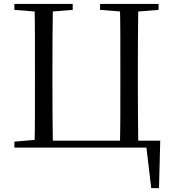

<svg xmlns="http://www.w3.org/2000/svg" viewBox="-20 -748 873 973"><path d="M154.9 0Q156.9 -84.1 157 -168.1Q157.1 -252.2 157.1 -336.8V-391.1Q157.1 -476.1 157 -560.7Q156.9 -645.2 154.9 -728H248.1Q246.7 -644.8 246.2 -560.8Q245.7 -476.9 245.7 -391.1V-336.8Q245.7 -251.7 246.2 -167.7Q246.7 -83.6 248.1 0ZM587.5 0Q589.7 -83.6 589.8 -167.7Q589.9 -251.7 589.9 -337V-391.1Q589.9 -476.1 589.8 -560.5Q589.7 -645 587.5 -728H680.8Q679.6 -645.2 679.1 -561.3Q678.6 -477.3 678.6 -391.1V-336.8Q678.6 -252.2 679.1 -168.1Q679.6 -84.1 680.8 0ZM201.8 0V-35.1H792L785.8 205.4H746.5L718.6 -28.9L761.6 0ZM52.8 -698V-728H348.5V-698L210.4 -686.9H189.7ZM487.2 -698V-728H783.6V-698L645.3 -686.9H624.8ZM52.8 0V-30.1L190.9 -42.1H201.8V0Z"/></svg>

Font: Noto Serif SC
Style: Regular
Weight: 200
Designer: Ryoko NISHIZUKA 西塚涼子 (kana & ideographs); Frank Grießhammer (Latin, Greek & Cyrillic); Wenlong ZHANG 张文龙 (bopomofo); San
Foundry: Adobe
Version: Version 2.001;hotconv 1.1.0;makeotfexe 2.6.0